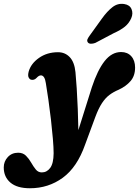

<svg xmlns="http://www.w3.org/2000/svg" viewBox="-127 -758 740 1024"><path d="M363 -293Q393 -384 431 -432.2Q469 -480.5 519 -480.5Q553 -480.5 573.2 -458Q593.5 -435.5 593.5 -397.5Q593.5 -353.5 569.2 -325.5Q545 -297.5 506 -279.5Q478.5 -268 456.8 -251.8Q435 -235.5 416.8 -207.8Q398.5 -180 381.5 -134.5L327 13Q284.5 134 207.8 190Q131 246 32.5 246Q-36 246 -71.5 215.8Q-107 185.5 -107 135Q-107 103 -85.5 79.8Q-64 56.5 -30 56.5Q-4.5 56.5 11.5 72.5Q27.5 88.5 39.2 109.2Q51 130 63.8 145.8Q76.5 161.5 96 161.5Q123 161.5 140.8 137.5Q158.5 113.5 159 59.5Q159 29.5 155 -18Q151 -65.5 144.8 -119.8Q138.5 -174 131.2 -225.2Q124 -276.5 117.5 -314.5Q111.5 -356 91 -356Q80 -356 67.5 -342Q55 -329 38.5 -333Q31 -335 25.8 -345Q20.5 -355 26 -376.5Q38 -419 81 -449.2Q124 -479.5 182.5 -479.5Q220 -479.5 245 -453.2Q270 -427 275.5 -373Q279 -338 282.2 -286.5Q285.5 -235 287.8 -176.8Q290 -118.5 291 -64ZM417 -659.5Q444.5 -698 473 -720Q501.5 -742 535.5 -736.5Q565 -732 574.5 -709.2Q584 -686.5 573 -661Q561.5 -634.5 539.5 -616.2Q517.5 -598 478.5 -580.5L381 -529Q369 -524.5 357.8 -524.8Q346.5 -525 341.5 -532Q335.5 -540 340 -549.8Q344.5 -559.5 352.5 -570Z"/></svg>

Font: Fraunces 9pt S050
Style: Bold Italic
Weight: 700
Italic angle: -16°
Version: Version 1.000; ttfautohint (v1.8.3)